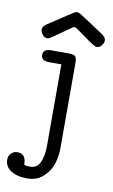

<svg xmlns="http://www.w3.org/2000/svg" viewBox="-142 -694 574 971"><g transform="rotate(10 145.0 -208.0)"><path d="M-45.9 151.9Q-45.9 130.9 -32.5 118.4Q-19 106 -1 106Q43 106 43 159.2Q43 162.1 43.9 162.1Q47.9 167 74.2 167Q140.1 167 140.1 43V-370.1H77.1Q36.1 -370.1 36.1 -400.9Q36.1 -430.7 77.1 -431.2H168.9Q193.8 -431.2 201.4 -422.6Q209 -414.1 209 -390.1V46.9Q209 87.9 197.5 126.5Q186 165 153.1 196.5Q120.1 228 70.8 228Q16.6 228 -14.6 207.5Q-45.9 187 -45.9 151.9ZM11.2 -526.9Q11.2 -543 33.2 -557.1Q159.2 -641.1 166 -643.1Q168.9 -644 173.3 -644H174.3Q181.2 -644 198.2 -633.5Q215.3 -623 313 -558.1Q335.9 -543.9 335.9 -525.9Q335.9 -514.6 325.4 -501.2Q314.9 -487.8 301.3 -487.8H299.3Q288.1 -487.8 234.1 -527.8Q180.2 -567.9 173.3 -567.9Q168.5 -567.9 142.1 -548.8Q63 -491.7 54.2 -488.8Q50.3 -487.8 45.9 -487.8Q31.7 -487.8 21.5 -501.2Q11.2 -514.6 11.2 -526.9Z"/></g></svg>

Font: CMU Typewriter Text Variable Width
Style: Medium
Weight: 500
Version: Version 0.7.0